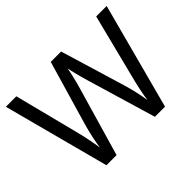

<svg xmlns="http://www.w3.org/2000/svg" viewBox="-145 -967 1219 1219"><g transform="rotate(-45 465.0 -357.0)"><path d="M917 -714H823L713 -279C697 -216 684 -157 678 -108C671 -154 658 -218 639 -280L508 -714H415L289 -283C272 -224 258 -160 251 -108C244 -158 233 -216 217 -278L106 -714H12L201 0H292L427 -465C445 -526 459 -591 461 -609C464 -591 480 -525 497 -468L636 0H727Z"/></g></svg>

Font: Noto Sans Sinhala UI
Style: Regular
Weight: 400
Designer: Jelle Bosma - Monotype Design Team
Foundry: Monotype Imaging Inc.
Version: Version 2.006